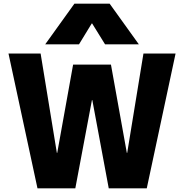

<svg xmlns="http://www.w3.org/2000/svg" viewBox="-20 -1020 997 1040"><path d="M183 0 26 -730H200L288 -192H290L376 -670H581L667 -192H669L757 -730H931L775 0H569L480 -478H478L388 0ZM225 -780 383 -1000H574L732 -780H549L479 -893H477L408 -780Z"/></svg>

Font: M PLUS 2 ExtraBold
Style: Regular
Weight: 800
Version: Version 1.001